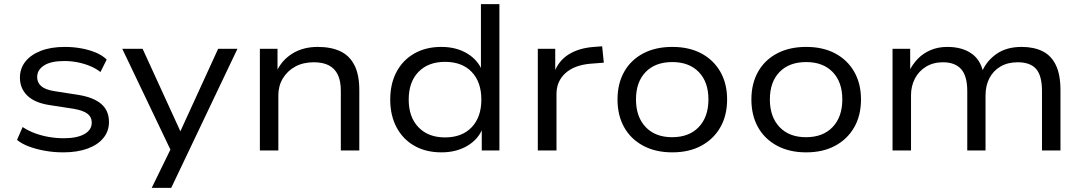

<svg xmlns="http://www.w3.org/2000/svg" viewBox="-20 -725 5221 925"><path d="M285 9Q239 9 197 1.5Q155 -6 120 -19Q85 -32 62 -51L89 -113Q116 -95 148.5 -83Q181 -71 216.5 -65Q252 -59 288 -59Q351 -59 386.5 -79Q422 -99 422 -134Q422 -161 401.5 -177Q381 -193 334 -201L217 -219Q147 -230 111.5 -264.5Q76 -299 76 -351Q76 -395 102 -428Q128 -461 176.5 -480Q225 -499 292 -499Q333 -499 371.5 -492Q410 -485 442 -471.5Q474 -458 494 -438L464 -378Q441 -396 412.5 -407.5Q384 -419 353 -425Q322 -431 290 -431Q225 -431 192 -409.5Q159 -388 159 -354Q159 -327 178.5 -310Q198 -293 241 -286L357 -268Q431 -256 468 -224Q505 -192 505 -137Q505 -93 478 -60Q451 -27 401.5 -9Q352 9 285 9Z M711 180 814 -31V23L569 -490H667L857 -75H841L1031 -490H1124L805 180Z M1232 0V-490H1317V-380H1312Q1338 -436 1389.5 -467.5Q1441 -499 1511 -499Q1575 -499 1619.5 -478Q1664 -457 1687.5 -411Q1711 -365 1711 -291V0H1622V-287Q1622 -335 1607.5 -365Q1593 -395 1564.5 -410Q1536 -425 1492 -425Q1440 -425 1402 -404Q1364 -383 1342.5 -347Q1321 -311 1321 -266V0Z M2107 9Q2032 9 1976.5 -22.5Q1921 -54 1890.5 -111.5Q1860 -169 1860 -245Q1860 -322 1890.5 -379Q1921 -436 1976.5 -467.5Q2032 -499 2106 -499Q2178 -499 2230.5 -467.5Q2283 -436 2304 -382H2297V-705H2386V0H2301V-111H2307Q2286 -55 2232.5 -23Q2179 9 2107 9ZM2124 -63Q2206 -63 2252.5 -112Q2299 -161 2299 -245Q2299 -330 2252.5 -378.5Q2206 -427 2124 -427Q2043 -427 1996 -378.5Q1949 -330 1949 -245Q1949 -161 1996 -112Q2043 -63 2124 -63Z M2571 0V-490H2655V-373H2649Q2670 -432 2720 -463Q2770 -494 2842 -499L2881 -502L2889 -423L2824 -418Q2746 -411 2703.5 -372Q2661 -333 2661 -272V0Z M3219 9Q3138 9 3078.5 -23Q3019 -55 2987 -112Q2955 -169 2955 -246Q2955 -322 2987 -379Q3019 -436 3078.5 -467.5Q3138 -499 3219 -499Q3300 -499 3359 -467.5Q3418 -436 3450.5 -379Q3483 -322 3483 -246Q3483 -169 3450.5 -112Q3418 -55 3359 -23Q3300 9 3219 9ZM3218 -64Q3300 -64 3346.5 -113Q3393 -162 3393 -246Q3393 -330 3346.5 -378Q3300 -426 3219 -426Q3137 -426 3090.5 -378Q3044 -330 3044 -246Q3044 -162 3090.5 -113Q3137 -64 3218 -64Z M3864 9Q3783 9 3723.5 -23Q3664 -55 3632 -112Q3600 -169 3600 -246Q3600 -322 3632 -379Q3664 -436 3723.5 -467.5Q3783 -499 3864 -499Q3945 -499 4004 -467.5Q4063 -436 4095.5 -379Q4128 -322 4128 -246Q4128 -169 4095.5 -112Q4063 -55 4004 -23Q3945 9 3864 9ZM3863 -64Q3945 -64 3991.5 -113Q4038 -162 4038 -246Q4038 -330 3991.5 -378Q3945 -426 3864 -426Q3782 -426 3735.5 -378Q3689 -330 3689 -246Q3689 -162 3735.5 -113Q3782 -64 3863 -64Z M4280 0V-490H4365V-380H4359Q4376 -415 4401.5 -441.5Q4427 -468 4463 -483.5Q4499 -499 4544 -499Q4612 -499 4657 -469.5Q4702 -440 4716 -380H4711Q4734 -433 4782 -466Q4830 -499 4902 -499Q4961 -499 5003 -478Q5045 -457 5067 -411Q5089 -365 5089 -291V0H5000V-286Q5000 -360 4972 -392.5Q4944 -425 4883 -425Q4835 -425 4800 -404.5Q4765 -384 4746.5 -348Q4728 -312 4728 -265V0H4640V-286Q4640 -359 4610.5 -392Q4581 -425 4523 -425Q4476 -425 4441 -403.5Q4406 -382 4387.5 -346Q4369 -310 4369 -266V0Z"/></svg>

Font: Nunito Sans 10pt SemiExpanded
Style: Regular
Weight: 400
Width: 6
Designer: Vernon Adams
Foundry: Vernon Adams
Version: Version 3.101;gftools[0.9.27]